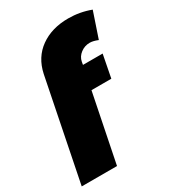

<svg xmlns="http://www.w3.org/2000/svg" viewBox="-187 -849 848 947"><g transform="rotate(-30 237.5 -375.5)"><path d="M304 -533 301 -516H413L388 -387H275L197 0H-4L111 -574Q129 -659 193.5 -705Q258 -751 352 -751Q418 -751 479 -728L430 -583Q403 -594 384 -594Q355 -594 332 -576.5Q309 -559 304 -533Z"/></g></svg>

Font: TypoPRO Montserrat Alternates
Style: Italic
Weight: 800
Italic angle: -11.3°
Designer: Julieta Ulanovsky
Foundry: Julieta Ulanovsky
Version: Version 6.001